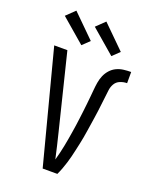

<svg xmlns="http://www.w3.org/2000/svg" viewBox="-175 -1081 951 1179"><g transform="rotate(20 300.0 -491.0)"><path d="M348 0H252L60 -735H146L267 -245Q277 -204 287 -162.5Q297 -121 306 -79Q313 -103 318.5 -126.5Q324 -150 329 -174Q334 -198 338 -222Q342 -246 346 -270Q350 -294 353.5 -318.5Q357 -343 360 -367Q363 -391 366 -415.5Q369 -440 371.5 -464Q374 -488 376.5 -512.5Q379 -537 381 -561Q383 -585 387 -609.5Q391 -634 400.5 -656.5Q410 -679 426.5 -697.5Q443 -716 465 -726.5Q487 -737 511.5 -740Q536 -743 560 -743V-670Q537 -670 515 -661Q493 -652 481.5 -632Q470 -612 467.5 -588.5Q465 -565 462 -542Q459 -519 456.5 -496Q454 -473 451 -450Q448 -427 444.5 -404Q441 -381 437.5 -358Q434 -335 430.5 -312.5Q427 -290 423 -267Q419 -244 414 -221.5Q409 -199 404 -176Q399 -153 393.5 -131Q388 -109 381 -86.5Q374 -64 366 -42.5Q358 -21 348 0ZM412 -793 255 -928 311 -982 458 -837ZM216 -793 59 -928 115 -982 262 -837Z"/></g></svg>

Font: Iosevka Extended
Style: Regular
Weight: 400
Width: 7
Monospace: yes
Designer: Belleve Invis
Foundry: Belleve Invis
Version: Version 32.5.0; ttfautohint (v1.8.4)